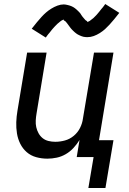

<svg xmlns="http://www.w3.org/2000/svg" viewBox="-20 -782 640 956"><path d="M420 154 446 0H362L376 -85Q363 -64 346 -45.5Q329 -27 307.5 -14.5Q286 -2 262.5 3Q239 8 216 8Q187 8 160 0.5Q133 -7 113 -24.5Q93 -42 81 -66Q69 -90 64.5 -117.5Q60 -145 61 -173.5Q62 -202 67 -231L115 -520H212L162 -217Q159 -200 158 -182.5Q157 -165 160.5 -149Q164 -133 172 -118.5Q180 -104 192.5 -94Q205 -84 221.5 -80Q238 -76 255 -76Q279 -76 303 -82.5Q327 -89 347 -105.5Q367 -122 378.5 -145Q390 -168 393 -192L448 -520H545L473 -84H545L505 154ZM208 -595 138 -639Q152 -657 164 -671.5Q176 -686 187 -698Q198 -710 209.5 -720Q221 -730 235.5 -739Q250 -748 266 -754Q282 -760 298 -760Q303 -760 307.5 -759Q312 -758 317 -757Q322 -756 326.5 -754.5Q331 -753 336 -751Q341 -749 345 -746.5Q349 -744 352.5 -741.5Q356 -739 360 -735.5Q364 -732 367.5 -728.5Q371 -725 374.5 -721.5Q378 -718 380.5 -714.5Q383 -711 384.5 -708Q386 -705 390 -700Q394 -695 397.5 -691Q401 -687 404 -683.5Q407 -680 411.5 -678Q416 -676 415 -672L419 -674Q424 -676 427 -678Q430 -680 434 -683.5Q438 -687 440.5 -688.5Q443 -690 445 -692Q447 -694 449 -696Q451 -698 453.5 -700.5Q456 -703 458.5 -705.5Q461 -708 463.5 -711Q466 -714 468.5 -717Q471 -720 474 -723.5Q477 -727 479.5 -730.5Q482 -734 485 -737.5Q488 -741 491.5 -745Q495 -749 498 -753.5Q501 -758 504 -762L574 -718Q560 -700 548 -685.5Q536 -671 525 -659Q514 -647 503 -637Q492 -627 477 -617.5Q462 -608 446.5 -602.5Q431 -597 415 -597Q410 -597 405 -597.5Q400 -598 395 -599Q390 -600 385.5 -602Q381 -604 376 -606Q371 -608 367 -610.5Q363 -613 359.5 -615.5Q356 -618 352 -621.5Q348 -625 344.5 -628.5Q341 -632 337.5 -635.5Q334 -639 331.5 -642.5Q329 -646 327 -648.5Q325 -651 321.5 -656Q318 -661 314.5 -665.5Q311 -670 308 -673.5Q305 -677 300.5 -679Q296 -681 297 -685L293 -683Q288 -681 285 -679Q282 -677 278 -673.5Q274 -670 271.5 -668Q269 -666 267 -664.5Q265 -663 263 -660.5Q261 -658 258.5 -656Q256 -654 253.5 -651Q251 -648 248.5 -645.5Q246 -643 243.5 -640Q241 -637 238 -633.5Q235 -630 232.5 -626.5Q230 -623 227 -619.5Q224 -616 220.5 -612Q217 -608 214 -603.5Q211 -599 208 -595Z"/></svg>

Font: Iosevka Medium Extended
Style: Italic
Weight: 500
Width: 7
Italic angle: -9°
Monospace: yes
Designer: Belleve Invis
Foundry: Belleve Invis
Version: Version 32.5.0; ttfautohint (v1.8.4)